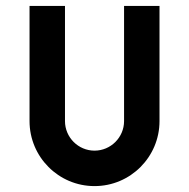

<svg xmlns="http://www.w3.org/2000/svg" viewBox="-20 -620 640 650"><path d="M400 -210C400 -155 355 -110 300 -110C245 -110 200 -155 200 -210V-600H80V-210C80 -89 178 10 300 10C422 10 520 -89 520 -210V-600H400Z"/></svg>

Font: Gauge Heavy
Style: Bold
Weight: 900
Designer: Daniel Pimley
Foundry: Daniel Pimley
Version: Version 1.003;PS 001.001;hotconv 1.0.56